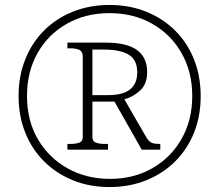

<svg xmlns="http://www.w3.org/2000/svg" viewBox="-20 -745 885 775"><path d="M422 10Q342 10 275 -17Q208 -44 158.5 -93Q109 -142 82 -209.5Q55 -277 55 -358Q55 -438 82 -505.5Q109 -573 158 -622Q207 -671 274.5 -698Q342 -725 422 -725Q502 -725 569.5 -698Q637 -671 686.5 -622Q736 -573 763 -505.5Q790 -438 790 -357Q790 -276 763 -209Q736 -142 686.5 -93Q637 -44 569.5 -17Q502 10 422 10ZM424 -23Q520 -23 595 -66Q670 -109 713 -184.5Q756 -260 756 -358Q756 -455 713 -530.5Q670 -606 594.5 -649Q519 -692 422 -692Q326 -692 250.5 -649.5Q175 -607 132 -531.5Q89 -456 89 -358Q89 -257 133.5 -182Q178 -107 253.5 -65Q329 -23 424 -23ZM252 -141V-164H265Q285 -164 299.5 -169Q314 -174 314 -192V-515Q314 -538 299.5 -544Q285 -550 265 -550H252V-573H406Q492 -573 533 -543Q574 -513 574 -454Q574 -406 546 -380Q518 -354 482 -344L571 -190Q581 -174 591.5 -169Q602 -164 627 -164V-141H552L442 -335H353V-192Q353 -174 367.5 -169Q382 -164 402 -164H416V-141ZM415 -361Q477 -361 505.5 -384.5Q534 -408 534 -453Q534 -503 500 -524Q466 -545 397 -545H353V-361Z"/></svg>

Font: Noto Serif Tamil ExtraLight
Style: Italic
Weight: 200
Italic angle: -12°
Designer: Indian Type Foundry, Tom Grace, and the Monotype Design Team
Foundry: Monotype Imaging Inc.
Version: Version 2.003; ttfautohint (v1.8.4.7-5d5b)